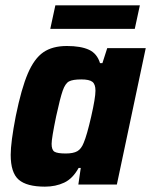

<svg xmlns="http://www.w3.org/2000/svg" viewBox="-20 -690 565 718"><path d="M20 -111Q20 -158 39 -256Q60 -359 84 -415Q108 -471 142 -494.5Q176 -518 230 -518Q282 -518 312.5 -504Q343 -490 354 -454H363L381 -510H525L417 0H273L282 -62H274Q252 -22 220 -7Q188 8 148 8Q80 8 50 -18Q20 -44 20 -111ZM293 -156Q305 -184 321 -254Q337 -324 337 -351Q337 -375 325.5 -384Q314 -393 284 -393Q252 -393 238 -385.5Q224 -378 214.5 -351Q205 -324 190 -255Q173 -173 173 -152Q173 -129 184 -122.5Q195 -116 226 -116Q254 -116 269 -124.5Q284 -133 293 -156ZM168 -582 187 -670H503L484 -582Z"/></svg>

Font: Saira Semi Condensed
Style: Bold Italic
Weight: 700
Width: 4
Italic angle: -12°
Designer: Hector Gatti with collaboration of the Omnibus-Type team
Foundry: Omnibus-Type
Version: Version 1.001; ttfautohint (v1.8)